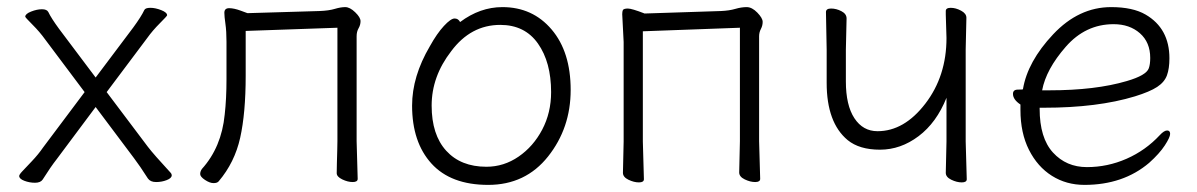

<svg xmlns="http://www.w3.org/2000/svg" viewBox="-20 -504 3366 540"><path d="M249 -203 140 -57Q122 -34 100 1Q94 10 78.5 10Q63 10 48.5 4.5Q34 -1 34 -9Q34 -13 42.5 -22Q51 -31 69.5 -50.5Q88 -70 101 -89L218 -245L107 -393Q92 -414 71.5 -434.5Q51 -455 51 -457Q51 -465 67.5 -471.5Q84 -478 98 -478Q112 -478 116 -470Q124 -453 146 -423L249 -286L355 -427Q377 -457 386 -476Q389 -482 403 -482Q417 -482 433.5 -475.5Q450 -469 450 -461Q450 -459 429.5 -438.5Q409 -418 394 -397L280 -245L396 -91Q412 -70 460 -18Q463 -15 463 -11Q463 -3 449 2.5Q435 8 419 8Q403 8 396 -2Q373 -38 357 -59Z M983 -107 986 -1Q986 8 972 8Q958 8 942.5 0.5Q927 -7 927 -17Q927 -27 927.5 -45Q928 -63 928.5 -81Q929 -99 929 -107V-426L671 -417V-291Q671 -186 655.5 -116.5Q640 -47 595 6Q591 11 580.5 11Q570 11 556.5 2Q543 -7 543 -14.5Q543 -22 548 -29Q603 -90 612 -182Q617 -226 617 -281V-387Q617 -416 614 -437Q611 -458 611 -468Q611 -481 624.5 -481Q638 -481 657 -474L676 -467L879 -473Q905 -474 921.5 -479Q938 -484 951 -484Q964 -484 979 -469.5Q994 -455 994 -444.5Q994 -434 988.5 -424.5Q983 -415 983 -402Z M1274 -442Q1330 -484 1393 -484Q1478 -484 1531.5 -421Q1585 -358 1585 -251Q1585 -144 1521.5 -64Q1458 16 1353 16Q1248 16 1193.5 -44Q1139 -104 1139 -207Q1139 -289 1189 -374Q1209 -410 1228.5 -431Q1248 -452 1258.5 -452Q1269 -452 1274 -442ZM1348 -35Q1397 -35 1438.5 -63.5Q1480 -92 1505 -139.5Q1530 -187 1530 -245Q1530 -329 1493 -381.5Q1456 -434 1387 -434Q1304 -434 1249 -360Q1194 -289 1194 -207Q1194 -125 1235 -80Q1276 -35 1348 -35Z M1732 -476Q1735 -480 1746 -480Q1757 -480 1793 -466L2008 -473Q2031 -474 2048 -479Q2065 -484 2080 -484Q2095 -484 2110 -468.5Q2125 -453 2125 -442.5Q2125 -432 2120 -422.5Q2115 -413 2115 -402V-107L2118 -1Q2118 8 2104 8Q2090 8 2074.5 0.5Q2059 -7 2059 -19L2061 -107V-426L1788 -416V-106L1791 0Q1791 9 1777 9Q1763 9 1747.5 1.5Q1732 -6 1732 -18L1734 -106V-386L1730 -464Q1730 -472 1732 -476Z M2640 -18 2642 -106V-229Q2614 -159 2563.5 -121Q2513 -83 2455 -83Q2397 -83 2364 -110Q2305 -159 2305 -271V-364L2303 -470Q2303 -480 2317.5 -480Q2332 -480 2346.5 -472.5Q2361 -465 2361 -452L2359 -364V-275Q2359 -208 2383 -171.5Q2407 -135 2448 -135Q2523 -135 2582.5 -212.5Q2642 -290 2642 -397L2640 -463V-473Q2640 -482 2654 -482Q2668 -482 2683 -474Q2698 -466 2698 -454L2696 -365V-106L2699 0Q2699 9 2685 9Q2671 9 2655.5 1.5Q2640 -6 2640 -18Z M2904 -201V-198Q2904 -116 2941.5 -75Q2979 -34 3037 -34Q3095 -34 3148.5 -57.5Q3202 -81 3242 -124Q3254 -137 3262.5 -137Q3271 -137 3271 -127.5Q3271 -118 3256 -95Q3241 -72 3212 -46Q3139 16 3030 16Q2979 16 2938.5 -9.5Q2898 -35 2874 -82.5Q2850 -130 2850 -195V-210Q2829 -224 2829 -240Q2829 -252 2843 -252Q2857 -252 2857 -253Q2870 -331 2942 -407.5Q3014 -484 3105 -484Q3166 -484 3202 -463Q3269 -424 3269 -340Q3269 -311 3262 -292Q3255 -273 3234.5 -259.5Q3214 -246 3172 -233Q3067 -201 2916 -201ZM2932 -250Q3061 -250 3149 -276Q3204 -292 3211 -312Q3215 -323 3215 -341Q3215 -385 3186 -410.5Q3157 -436 3112 -436Q3033 -436 2977.5 -372.5Q2922 -309 2911 -250Z"/></svg>

Font: LXGW WenKai Light
Style: Regular
Weight: 300
Designer: LXGW / Fontworks Inc.
Foundry: LXGW / Fontworks Inc.
Version: Version 1.501; October 10, 2024